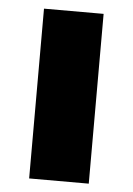

<svg xmlns="http://www.w3.org/2000/svg" viewBox="-45 -597 438 632"><g transform="rotate(5 173.5 -280.5)"><path d="M75 0H272V-561H75Z"/></g></svg>

Font: SVN-Poppins ExtraBold
Style: Regular
Weight: 800
Designer: Ninad Kale (Devanagari), Jonny Pinhorn (Latin)
Foundry: Indian Type Foundry
Version: Version 3.002 2017; ttfautohint (v1.8.3)